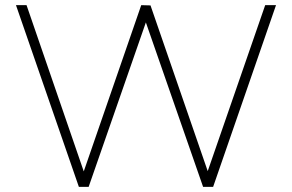

<svg xmlns="http://www.w3.org/2000/svg" viewBox="-20 -725 1133 745"><path d="M1009 -705H1051L807 0H768L546 -638L324 0H286L42 -705H83L305 -60L528 -705L564 -704L786 -61Z"/></svg>

Font: wassup Sans
Style: Light
Weight: 200
Version: Version 2.001